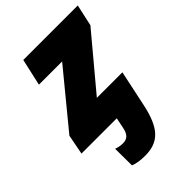

<svg xmlns="http://www.w3.org/2000/svg" viewBox="-252 -651 989 989"><g transform="rotate(-45 243.0 -156.5)"><path d="M204 240C301 240 353 192 383 51L425 -147H239L480 -435L506 -553H109L76 -406H245L1 -109L-20 0H237L225 59C217 99 199 114 168 114C149 114 134 110 120 105L121 227C144 236 170 240 204 240Z"/></g></svg>

Font: Noto Sans UI Black
Style: Italic
Weight: 900
Italic angle: -372°
Designer: Monotype Design Team
Foundry: Monotype Imaging Inc.
Version: Version 1.901